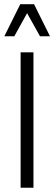

<svg xmlns="http://www.w3.org/2000/svg" viewBox="-39 -879 254 899"><path d="M57.5 0V-634H117.7V0ZM148.3 -709.2 64.5 -859.2H120.5L195 -709.2ZM-18.7 -709.2 55.8 -859.2H111L28 -709.2Z"/></svg>

Font: Matangi Light
Style: Regular
Weight: 300
Designer: Prashant Pant
Foundry: The Graphic Ant
Version: Version 3.002